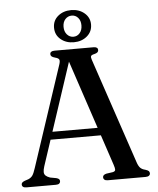

<svg xmlns="http://www.w3.org/2000/svg" viewBox="-60 -955 825 1005"><g transform="rotate(-5 353.0 -452.0)"><path d="M170.5 -278H466.5L469.5 -237.5H166ZM216 -17Q216 -9.5 210.5 -4.8Q205 0 192.5 0H38.5Q26 0 20.2 -4.5Q14.5 -9 14.5 -17Q14.5 -22.5 18.2 -26.8Q22 -31 32 -35L51.5 -41.5Q65.5 -47.5 73.2 -58.2Q81 -69 90 -97L265 -625Q271 -643 267.8 -651Q264.5 -659 246.5 -663.5Q233.5 -667 228.2 -671.8Q223 -676.5 223 -683.5Q223 -691.5 229 -695.8Q235 -700 247 -700H451Q463 -700 468.8 -695.8Q474.5 -691.5 474.5 -683.5Q474.5 -676.5 469.5 -671.8Q464.5 -667 452 -664Q437.5 -661 434.8 -655Q432 -649 437 -635L623.5 -81Q630 -61 639.2 -51.2Q648.5 -41.5 666 -37.5Q679 -33.5 683.5 -29Q688 -24.5 688 -17Q688 -9.5 682 -4.8Q676 0 663.5 0H465.5Q453.5 0 447.8 -4.8Q442 -9.5 442 -17Q442 -24 446.5 -28.2Q451 -32.5 460.5 -35L495 -40Q508 -43 508.5 -51.2Q509 -59.5 503 -77.5L311 -654L325.5 -662L140.5 -102Q134.5 -83.5 134.8 -72Q135 -60.5 142.5 -53.2Q150 -46 165.5 -40.5L198 -34.5Q207.5 -32 211.8 -28Q216 -24 216 -17ZM351.5 -735Q310.5 -735 282.5 -758.5Q254.5 -782 254.5 -820Q254.5 -857.5 282.5 -880.8Q310.5 -904 351.5 -904Q393 -904 421 -880.2Q449 -856.5 449 -820Q449 -782.5 421 -758.8Q393 -735 351.5 -735ZM352 -875Q332 -875 318.2 -860Q304.5 -845 304.5 -820Q304.5 -795 318.2 -779.5Q332 -764 352 -764Q372 -764 385.2 -779.5Q398.5 -795 398.5 -820Q398.5 -845 385.2 -860Q372 -875 352 -875Z"/></g></svg>

Font: Fraunces 24pt
Style: Regular
Weight: 400
Version: Version 1.000;[b76b70a41]